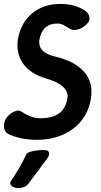

<svg xmlns="http://www.w3.org/2000/svg" viewBox="-41 -700 514 979"><path d="M423 -200Q413 -134 375 -86Q337 -38 278 -12.5Q219 13 146 13Q110 13 74.5 6.5Q39 0 7 -14Q-13 -23 -18 -39Q-23 -55 -19 -74Q-16 -89 -6 -102Q4 -115 18 -124Q32 -133 45.5 -135.5Q59 -138 68 -131Q89 -117 113 -107Q137 -97 166 -97Q225 -97 259.5 -121.5Q294 -146 303 -200Q308 -232 280.5 -257.5Q253 -283 193 -300Q113 -324 76.5 -376Q40 -428 50 -499Q65 -584 123 -632Q181 -680 267 -680Q344 -680 396 -643Q414 -629 415.5 -609.5Q417 -590 397 -573L391 -568Q373 -553 350.5 -548.5Q328 -544 312 -555Q298 -564 283.5 -572Q269 -580 251 -580Q213 -580 190 -559Q167 -538 160 -498Q155 -464 176 -442.5Q197 -421 246 -410Q344 -386 389.5 -332Q435 -278 423 -200ZM102 239Q95 248 81.5 253.5Q68 259 54 259H50Q40 259 29 254.5Q18 250 13 241.5Q8 233 16 221Q42 182 58.5 154Q75 126 93 87Q97 79 111.5 74.5Q126 70 145 67.5Q164 65 178 65H185Q198 65 204 70.5Q210 76 209.5 85Q209 94 202 105Q173 143 152 172Q131 201 102 239Z"/></svg>

Font: Winky Sans Medium
Style: Italic
Weight: 500
Italic angle: -8.97852°
Designer: Simon Atzbach
Foundry: typofactur
Version: Version 1.205